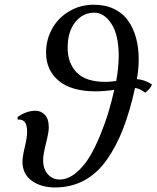

<svg xmlns="http://www.w3.org/2000/svg" viewBox="-20 -804 674 826"><path d="M383.8 -783.7Q433.1 -783.7 470.9 -765.4Q508.8 -747.1 531.5 -714.6Q554.2 -682.1 565.4 -640.6Q576.7 -599.1 576.7 -549.8Q576.7 -505.9 568.8 -463.4Q577.6 -462.9 585.7 -461.2Q593.8 -459.5 599.4 -457.5Q605 -455.6 611.1 -452.9Q617.2 -450.2 620.4 -448.5Q623.5 -446.8 628.2 -443.8Q632.8 -440.9 633.8 -440.4Q628.4 -423.8 604.5 -405.3Q582.5 -422.4 561 -425.8Q539.1 -326.7 510.3 -251.7Q481.4 -176.8 440.4 -117.9Q399.4 -59.1 343.3 -28.3Q287.1 2.4 216.8 2.4Q156.7 2.4 116.7 -26.4Q76.7 -55.2 76.7 -108.9Q76.7 -129.4 86.7 -171.6Q96.7 -213.9 96.7 -237.3Q96.7 -289.6 62.5 -289.6Q61.5 -289.6 59.3 -289.3Q57.1 -289.1 56.2 -289.1L55.2 -300.3Q93.3 -327.6 133.3 -327.6Q155.3 -327.6 172.6 -310.5Q189.9 -293.5 189.9 -254.4Q189.9 -235.8 177.7 -187Q165.5 -138.2 165.5 -116.7Q165.5 -76.2 186 -54Q206.5 -31.7 236.3 -31.7Q271.5 -31.7 304.9 -58.6Q338.4 -85.4 363.3 -126Q388.2 -166.5 410.4 -220.7Q432.6 -274.9 446.8 -322.3Q460.9 -369.6 471.7 -417.5Q429.2 -411.1 390.6 -411.1Q287.6 -411.1 232.9 -456.3Q178.2 -501.5 178.2 -578.1Q178.2 -632.8 203.9 -679.7Q229.5 -726.6 277.1 -755.1Q324.7 -783.7 383.8 -783.7ZM434.6 -451.7Q453.6 -451.7 480 -455.6Q490.7 -515.1 490.7 -564Q490.7 -653.3 459.5 -701.4Q428.2 -749.5 385.3 -749.5Q336.4 -749.5 303.7 -708.7Q271 -668 271 -597.7Q271 -533.2 309.8 -492.4Q348.6 -451.7 434.6 -451.7Z"/></svg>

Font: Flanker
Style: Italic
Weight: 400
Italic angle: -12°
Designer: Flanker
Version: Version 2.027